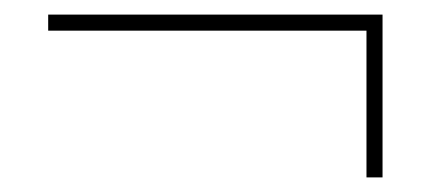

<svg xmlns="http://www.w3.org/2000/svg" viewBox="-20 -331 590 263"><path d="M504 -311V-88H482V-289H46V-311Z"/></svg>

Font: Ysabeau SC Extralight
Style: Regular
Weight: 200
Designer: Christian Thalmann (Catharsis Fonts)
Version: Version 0.003